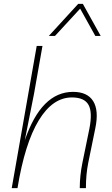

<svg xmlns="http://www.w3.org/2000/svg" viewBox="-20 -979 584 999"><path d="M41 0 171 -740H201L157 -491L109 -249Q195 -501 360 -501Q435 -501 465 -452.5Q495 -404 476 -312L439 -131Q427 -71 427 0H395Q395 -32 398.5 -65.5Q402 -99 409 -133L445 -309Q462 -395 440.5 -433.5Q419 -472 354 -472Q254 -472 181.5 -352.5Q109 -233 71 0ZM504 -792H476L397 -934L266 -792H234L387 -959H411Z"/></svg>

Font: Livvic Thin
Style: Italic
Weight: 250
Italic angle: -10°
Designer: Jacques Le Bailly, Baron von Fonthausen
Version: Version 1.001; ttfautohint (v1.8.2)